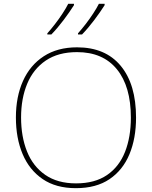

<svg xmlns="http://www.w3.org/2000/svg" viewBox="-20 -972 794 1002"><path d="M690 -358Q690 -250 655.5 -167Q621 -84 551.5 -37Q482 10 376 10Q272 10 202.5 -37.5Q133 -85 98 -168Q63 -251 63 -359Q63 -467 100 -549.5Q137 -632 208.5 -678.5Q280 -725 382 -725Q530 -725 610 -628.5Q690 -532 690 -358ZM90 -359Q90 -259 121 -181.5Q152 -104 216 -59.5Q280 -15 377 -15Q475 -15 538.5 -58.5Q602 -102 632.5 -179.5Q663 -257 663 -358Q663 -521 590 -610.5Q517 -700 382 -700Q284 -700 219 -656Q154 -612 122 -535Q90 -458 90 -359ZM526 -945Q504 -910 472 -867.5Q440 -825 408 -792H387V-798Q405 -818 426 -845Q447 -872 466 -901Q485 -930 496 -952H526ZM366 -945Q344 -910 312 -867.5Q280 -825 248 -792H227V-798Q245 -818 266 -845Q287 -872 306 -901Q325 -930 336 -952H366Z"/></svg>

Font: Noto Sans Tamil Thin
Style: Regular
Weight: 100
Designer: Jelle Bosma - Monotype Design Team
Foundry: Monotype Imaging Inc.
Version: Version 2.004; ttfautohint (v1.8.4.7-5d5b)